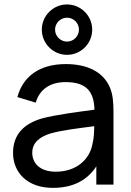

<svg xmlns="http://www.w3.org/2000/svg" viewBox="-20 -850 602 884"><path d="M288.5 -597.5C352.5 -597.5 404.5 -649.5 404.5 -713.5C404.5 -777.5 352.5 -829.5 288.5 -829.5C225 -829.5 172.5 -777.5 172.5 -713.5C172.5 -649.5 225 -597.5 288.5 -597.5ZM288.5 -768.5C319 -768.5 343.5 -744 343.5 -713.5C343.5 -683.5 319 -658.5 288.5 -658.5C258.5 -658.5 233.5 -683.5 233.5 -713.5C233.5 -744 258.5 -768.5 288.5 -768.5ZM485 -449.5C454 -520 380.5 -555 283 -555C161 -555 85.5 -497.5 60 -403L144.5 -377.5C164 -443.5 216.5 -472 282 -472C375.5 -472 412.5 -431 415 -345C335 -334 240 -322.5 172.5 -304.5C90.5 -280.5 40 -231 40 -146C40 -59 102.5 15 223.5 15C313.5 15 380.5 -18 423.5 -84V0H502.5V-334C502.5 -376.5 500 -416 485 -449.5ZM237 -59.5C160 -59.5 128.5 -102 128.5 -146.5C128.5 -197 168 -221.5 212.5 -235.5C265 -250.5 338 -259 414 -269C413.5 -244.5 412.5 -210 405 -184C392 -117 333 -59.5 237 -59.5Z"/></svg>

Font: Hauora Medium
Style: Regular
Weight: 500
Designer: Wayne Shih
Foundry: WCYS
Version: Version 1.001;hotconv 1.0.109;makeotfexe 2.5.65596